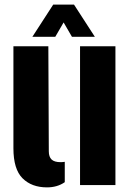

<svg xmlns="http://www.w3.org/2000/svg" viewBox="-20 -800 566 830"><path d="M38 -159V-600H189L191 -146Q191 -122 203 -110.5Q215 -99 242 -99Q251 -99 260 -100.5V-12.5Q228 10 183 10Q117 10 77.5 -29.2Q38 -68.5 38 -159ZM326 0V-600H479V0ZM120 -641 210 -780H300L390 -641H291L255 -703L219 -641Z"/></svg>

Font: Big Shoulders Stencil Text Thin Black
Style: Regular
Weight: 900
Version: Version 2.001